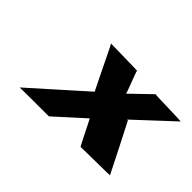

<svg xmlns="http://www.w3.org/2000/svg" viewBox="-72 -661 762 762"><g transform="rotate(45 308.5 -280.0)"><path d="M389.5 -296C396.4 -286 402.5 -273 408.1 -262C395 -252 383.7 -241 374 -229C367.6 -221 358.3 -217 352.9 -209C348.1 -203 355.5 -198 359.4 -204C366.1 -213 374.3 -217 381.1 -226C390.5 -237 398.3 -243 409.3 -253C409.7 -254 410.7 -254 410.7 -254C412.4 -250 414.2 -246 416.3 -243C420.8 -235 423.5 -224 432 -219C433.3 -217 435.5 -211 440.4 -214C450.3 -220 436.7 -228 434.6 -231C429.7 -241 423.7 -251 418.8 -261L617.4 -446C620.3 -449 468.6 -450 471.5 -453L386.4 -371C389 -373 350.9 -464 353.5 -466C356.1 -468 202.4 -469 203.7 -470C205 -471 292.1 -288 293.4 -289L70.5 -90C71.8 -91 232.8 -91 233.8 -91L354.1 -200C355.1 -200 407.4 -93 408.7 -94C410 -95 570.4 -96 570.7 -97C571 -98 467.7 -300 467 -301C464.6 -303 458.7 -300 456.4 -299C444.3 -292 435.8 -284 425.4 -276L416.2 -269C408.6 -280 403.6 -293 395.9 -304L393.6 -306C383.1 -311 382.9 -294 389.5 -296Z"/></g></svg>

Font: Hussar Wojna
Style: 3Obl
Weight: 400
Designer: Robert Jablonski
Foundry: Cannot Into Space Fonts
Version: Version 1.01